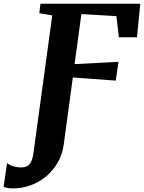

<svg xmlns="http://www.w3.org/2000/svg" viewBox="-128 -763 778 1036"><path d="M-58.5 253.5Q-75 253.5 -88.8 250.8Q-102.5 248 -108.5 244.5L-90 117Q-76 128.5 -55.5 134.5Q-35 140.5 -16.5 140.5Q3 140.5 16.8 134.2Q30.5 128 39.5 110.5Q48.5 93 53 59.5L154 -680L84 -692L90.5 -743H629L611 -562H513.5L500 -676L311 -687L274.5 -417L511.5 -429.5L496.5 -328L265 -345L216 16Q209 68.5 184.5 112Q160 155.5 122.8 187.2Q85.5 219 39 236.2Q-7.5 253.5 -58.5 253.5Z"/></svg>

Font: Merriweather 20pt ExtraBold
Style: Italic
Weight: 800
Italic angle: -7.8°
Version: Version 2.101